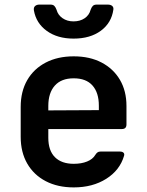

<svg xmlns="http://www.w3.org/2000/svg" viewBox="-20 -805 640 835"><path d="M300.6 10Q230.9 10 178.9 -17.1Q126.9 -44.2 98.4 -93.7Q70 -143.2 70 -210V-340Q70 -407.2 98.4 -456.5Q126.9 -505.8 178.9 -532.9Q230.9 -560 300.6 -560Q370.3 -560 421.7 -533.1Q473.1 -506.2 501.6 -457.8Q530 -409.3 530 -344.1V-263.8Q530 -243.8 510 -243.8H190.1V-205.9Q190.1 -150.1 219 -121.3Q247.9 -92.6 300.6 -92.6Q334.1 -92.6 358.7 -102.6Q383.4 -112.6 394.2 -131Q398.8 -138.4 403.8 -142.1Q408.8 -145.9 416.8 -145.9H501.1Q512.1 -145.9 517.1 -140.9Q522.1 -135.9 519.5 -127.3Q501 -64.5 441.9 -27.3Q382.8 10 300.6 10ZM409.9 -315.3V-345.3Q409.9 -402.1 382.2 -433.2Q354.6 -464.4 300.6 -464.4Q246.6 -464.4 218.4 -432.7Q190.1 -401 190.1 -344.1V-324.9L418.6 -326.1ZM300 -637.1Q229.9 -637.1 183.6 -670.5Q137.3 -703.9 127.5 -759.3Q125.4 -772.1 132.3 -778.5Q139.3 -785 151.1 -785H199.6Q210.9 -785 216.5 -779.1Q222.1 -773.2 225.9 -762.5Q232 -739.7 252 -725.9Q272 -712 299.6 -712Q328.1 -712 348.1 -725.6Q368 -739.1 374.1 -762.5Q377.9 -773.2 383.5 -779.1Q389.1 -785 400.4 -785H448.9Q461.3 -785 468 -779.1Q474.6 -773.2 473 -763.1Q464.9 -705.5 418.6 -671.3Q372.3 -637.1 300 -637.1Z"/></svg>

Font: Pitagon Sans Mono
Style: Regular
Weight: 400
Monospace: yes
Designer: Travis Tran
Foundry: Pitagon
Version: Version 1.001;gftools[0.9.26]